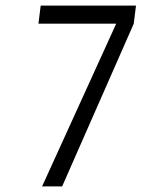

<svg xmlns="http://www.w3.org/2000/svg" viewBox="-20 -669 508 689"><path d="M460 -584 468 -649H126L118 -584H397L131 0H203Z"/></svg>

Font: Gamestation Condensed
Style: Italic
Weight: 400
Width: 3
Designer: Jonas Hecksher
Foundry: Jonas Hecksher, Playtypeª, e-types AS
Version: Version 1.003